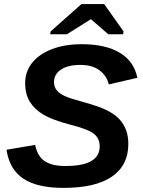

<svg xmlns="http://www.w3.org/2000/svg" viewBox="-20 -916 707 946"><path d="M293 9.8Q162.6 9.8 94.2 -36.4Q25.9 -82.5 12.2 -178.2L153.3 -202.1Q163.6 -147.9 199 -123Q234.4 -98.1 302.7 -98.1Q387.2 -98.1 429.2 -122.3Q471.2 -146.5 471.2 -195.3Q471.2 -214.8 463.9 -230.5Q456.5 -246.1 441.9 -257.3Q427.2 -268.6 398.2 -279.8Q369.1 -291 325.7 -301.8Q236.3 -325.7 192.9 -351.6Q149.9 -377.4 127 -414.8Q104 -452.1 104 -506.3Q104 -564 138.9 -607.2Q173.8 -650.4 236.8 -674.3Q299.8 -698.2 383.8 -698.2Q500 -698.2 570.3 -656Q640.6 -613.8 656.7 -532.7L516.1 -500Q505.4 -543.9 469.5 -570.1Q433.6 -596.2 376 -596.2Q315.4 -596.2 280.8 -573.5Q246.1 -550.8 246.1 -511.2Q246.1 -488.3 258.8 -472.2Q271.5 -456.1 295.9 -444.3Q308.1 -438 332.3 -430.2Q356.4 -422.4 392.6 -412.6Q470.2 -391.1 507.3 -372.3Q544.4 -353.5 566.9 -330.1Q588.9 -306.6 600.6 -276.4Q612.3 -246.1 612.3 -206.5Q612.3 -101.1 531.2 -45.7Q450.2 9.8 293 9.8ZM426.8 -820.8 309.6 -747.1H227.1L229.5 -761.2L381.3 -896H493.2L588.9 -761.2L586.4 -747.1H513.7L428.7 -820.8Z"/></svg>

Font: Arimo
Style: Italic
Weight: 400
Italic angle: -12°
Designer: Steve Matteson
Foundry: Monotype Imaging Inc.
Version: Version 1.33